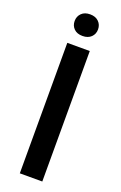

<svg xmlns="http://www.w3.org/2000/svg" viewBox="-169 -935 621 983"><g transform="rotate(20 141.5 -444.0)"><path d="M203.1 -710.9V0H80.6V-710.9ZM77.6 -829.1Q77.6 -854.5 94.5 -871.3Q111.3 -888.2 141.1 -888.2Q170.9 -888.2 188 -871.3Q205.1 -854.5 205.1 -829.1Q205.1 -803.7 188 -787.1Q170.9 -770.5 141.1 -770.5Q111.3 -770.5 94.5 -787.1Q77.6 -803.7 77.6 -829.1Z"/></g></svg>

Font: Vazirmatn UI Medium
Style: Regular
Weight: 500
Designer: Saber Rastikerdar
Foundry: Saber Rastikerdar
Version: Version 33.003